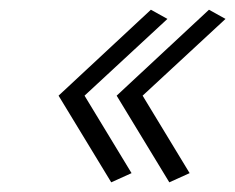

<svg xmlns="http://www.w3.org/2000/svg" viewBox="-20 -419 486 397"><path d="M101.1 -42ZM274.9 -221.2 372.1 -61 330.1 -42 221.2 -221.2 412.1 -398.9 446.3 -379.9ZM154.8 -221.2 252 -61 210 -42 101.1 -221.2 292 -398.9 326.2 -379.9Z"/></svg>

Font: Pfennig
Style: Italic
Weight: 500
Italic angle: -13°
Version: Version 20120410 ; ttfautohint (v0.8)